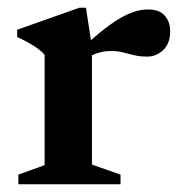

<svg xmlns="http://www.w3.org/2000/svg" viewBox="-20 -477 470 497"><path d="M363 -452.5Q393 -452.5 406.8 -436.2Q420.5 -420 420.5 -396Q420.5 -364.5 402.5 -347.5Q384.5 -330.5 361 -330.5Q342 -330.5 327 -334.2Q312 -338 297.8 -341.5Q283.5 -345 266 -345Q254 -345 242 -342.2Q230 -339.5 218.5 -334.2Q207 -329 196.5 -320.5L184.5 -344Q215 -373.5 240.2 -394Q265.5 -414.5 287 -427.5Q308.5 -440.5 327 -446.5Q345.5 -452.5 363 -452.5ZM218 -356V-51L292 -25V0H27.5V-25L95.5 -49.5V-335Q88 -344 77.5 -351.5Q67 -359 53.8 -366.5Q40.5 -374 24.5 -381V-400L185.5 -457H202.5Z"/></svg>

Font: Newsreader 16pt SemiBold
Style: Regular
Weight: 600
Designer: Hugues Gentile
Foundry: Production Type
Version: Version 1.003